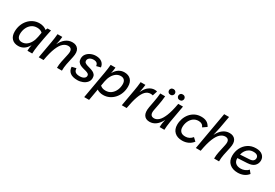

<svg xmlns="http://www.w3.org/2000/svg" viewBox="59 -1905 4683 3270"><g transform="rotate(30 2401.0 -270.0)"><path d="M213 9Q132 9 86 -39Q40 -87 40 -174Q40 -244 62.5 -305Q85 -366 126 -412Q167 -458 221.5 -483.5Q276 -509 340 -509Q382 -509 420 -496Q458 -483 481 -461L498 -500H567Q557 -452 548 -408.5Q539 -365 531 -323L504 -170Q496 -122 491 -74.5Q486 -27 486 0H392Q392 -29 395.5 -59Q399 -89 406 -118Q370 -53 321 -22Q272 9 213 9ZM235 -78Q283 -78 323.5 -105.5Q364 -133 392 -183Q420 -233 432 -300L447 -386Q409 -424 341 -424Q277 -424 232 -390Q187 -356 163 -301.5Q139 -247 139 -185Q139 -133 164 -105.5Q189 -78 235 -78Z M614 0 672 -328Q680 -375 686 -417Q692 -459 695 -501H789Q786 -466 779.5 -424.5Q773 -383 761 -340Q800 -422 858 -465.5Q916 -509 987 -509Q1066 -509 1103.5 -456Q1141 -403 1118 -297L1083 -134Q1076 -100 1073 -66.5Q1070 -33 1070 0H973Q973 -64 986 -126L1021 -289Q1036 -358 1018 -389Q1000 -420 953 -420Q904 -420 858.5 -382Q813 -344 775 -252Q737 -160 709 0Z M1376 9Q1281 9 1232 -29.5Q1183 -68 1180 -140L1264 -160Q1265 -113 1292 -90.5Q1319 -68 1379 -68Q1429 -68 1460 -88Q1491 -108 1491 -142Q1491 -165 1473 -177.5Q1455 -190 1427 -198Q1399 -206 1367.5 -214Q1336 -222 1308 -236Q1280 -250 1262 -274.5Q1244 -299 1244 -340Q1244 -393 1274 -430.5Q1304 -468 1351.5 -488.5Q1399 -509 1452 -509Q1524 -509 1568 -474Q1612 -439 1618 -380L1536 -359Q1530 -432 1447 -432Q1401 -432 1370.5 -410Q1340 -388 1340 -353Q1340 -328 1358 -314.5Q1376 -301 1404 -292Q1432 -283 1463.5 -274.5Q1495 -266 1523 -252.5Q1551 -239 1569 -215.5Q1587 -192 1587 -153Q1587 -102 1556.5 -66Q1526 -30 1477.5 -10.5Q1429 9 1376 9Z M2009 -509Q2090 -509 2136 -461.5Q2182 -414 2182 -327Q2182 -257 2159.5 -196Q2137 -135 2096 -89Q2055 -43 2000.5 -17Q1946 9 1882 9Q1847 9 1814.5 -0.5Q1782 -10 1759 -26L1755 0L1720 200H1624L1717 -328Q1725 -375 1731 -417Q1737 -459 1740 -501H1834Q1832 -468 1827 -439Q1822 -410 1816 -382Q1852 -447 1901 -478Q1950 -509 2009 -509ZM1987 -423Q1939 -423 1898.5 -395Q1858 -367 1830 -317Q1802 -267 1790 -201L1775 -114Q1813 -76 1881 -76Q1945 -76 1990 -110.5Q2035 -145 2059 -199.5Q2083 -254 2083 -316Q2083 -368 2058 -395.5Q2033 -423 1987 -423Z M2621 -409Q2603 -415 2577 -415Q2520 -415 2477 -372.5Q2434 -330 2401.5 -238.5Q2369 -147 2343 0H2248L2306 -328Q2314 -375 2320 -417Q2326 -459 2329 -501H2423Q2420 -469 2413 -427.5Q2406 -386 2397 -345Q2439 -434 2493 -471.5Q2547 -509 2601 -509Q2617 -509 2629.5 -507.5Q2642 -506 2651 -502Z M2795 9Q2719 9 2684 -44Q2649 -97 2668 -204L2691 -328Q2709 -421 2715 -501H2811Q2808 -458 2801 -409.5Q2794 -361 2787 -326L2764 -206Q2739 -81 2834 -81Q2879 -81 2922 -119Q2965 -157 3003 -249Q3041 -341 3069 -501H3162L3103 -170Q3095 -122 3090 -74.5Q3085 -27 3085 0H2991Q2991 -63 3013 -154Q2974 -75 2918.5 -33Q2863 9 2795 9ZM3058 -568Q3030 -568 3014.5 -585Q2999 -602 2999 -624Q2999 -646 3014.5 -662.5Q3030 -679 3058 -679Q3085 -679 3100.5 -662.5Q3116 -646 3116 -624Q3116 -602 3100.5 -585Q3085 -568 3058 -568ZM2876 -568Q2847 -568 2831.5 -585Q2816 -602 2816 -624Q2816 -646 2831.5 -662.5Q2847 -679 2876 -679Q2902 -679 2917.5 -662.5Q2933 -646 2933 -624Q2933 -602 2917.5 -585Q2902 -568 2876 -568Z M3436 9Q3340 9 3285 -43Q3230 -95 3230 -185Q3230 -247 3250 -305Q3270 -363 3308 -409Q3346 -455 3400 -482Q3454 -509 3523 -509Q3588 -509 3630.5 -484.5Q3673 -460 3698 -410L3621 -357Q3594 -423 3517 -423Q3458 -423 3415.5 -391Q3373 -359 3350 -306.5Q3327 -254 3327 -195Q3327 -139 3358 -108Q3389 -77 3450 -78Q3488 -78 3522.5 -94.5Q3557 -111 3584 -145L3644 -89Q3605 -40 3552 -15.5Q3499 9 3436 9Z M3704 0 3834 -740H3930L3887 -501L3852 -342Q3892 -423 3949 -466Q4006 -509 4077 -509Q4156 -509 4193.5 -456Q4231 -403 4208 -297L4173 -134Q4166 -100 4163 -66.5Q4160 -33 4160 0H4063Q4063 -64 4076 -126L4111 -289Q4126 -358 4108 -389Q4090 -420 4043 -420Q3994 -420 3948.5 -382Q3903 -344 3865 -252Q3827 -160 3799 0Z M4527 9Q4428 9 4367 -44.5Q4306 -98 4306 -196Q4306 -281 4342 -352Q4378 -423 4443.5 -466Q4509 -509 4598 -509Q4682 -509 4727 -469.5Q4772 -430 4772 -370Q4772 -308 4729.5 -264Q4687 -220 4589 -215L4402 -205Q4400 -143 4436.5 -110Q4473 -77 4540 -77Q4578 -77 4617.5 -93Q4657 -109 4684 -141L4732 -82Q4694 -35 4642 -13Q4590 9 4527 9ZM4590 -435Q4541 -435 4504.5 -414Q4468 -393 4444.5 -357.5Q4421 -322 4412 -279L4582 -289Q4640 -291 4663 -312.5Q4686 -334 4686 -366Q4686 -396 4663 -415.5Q4640 -435 4590 -435Z"/></g></svg>

Font: Livvic Medium
Style: Italic
Weight: 500
Italic angle: -10°
Designer: Jacques Le Bailly, Baron von Fonthausen
Version: Version 1.001; ttfautohint (v1.8.2)